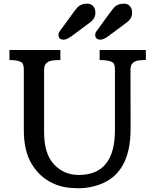

<svg xmlns="http://www.w3.org/2000/svg" viewBox="-20 -1001 829 1031"><path d="M30.8 0ZM403.3 -61.5Q597.2 -61.5 597.2 -302.2V-625.5Q597.2 -657.2 586.4 -665Q566.9 -678.7 515.1 -678.7V-732.4H763.2V-678.7Q716.8 -678.7 702.6 -669.7Q688.5 -660.6 684.6 -650.4Q680.7 -640.1 680.7 -625.5L681.2 -307.6Q681.2 -67.9 511.2 -8.8Q457 9.8 406.7 9.8Q356.4 9.8 322.5 2.7Q288.6 -4.4 257.3 -20Q189 -54.2 148.4 -123.5Q107.9 -192.9 107.9 -302.7V-625.5Q107.9 -656.7 97.2 -665Q79.1 -678.7 30.8 -678.7V-732.4H304.2V-678.7Q254.9 -678.7 240 -669.7Q225.1 -660.6 220.9 -650.4Q216.8 -640.1 216.8 -625.5V-292.5Q216.8 -174.8 270 -118.2Q323.2 -61.5 403.3 -61.5ZM563.5 -808.1Q536.1 -788.1 520.5 -788.1Q491.2 -788.1 491.2 -813.5Q491.2 -824.7 500 -835.9L560.1 -918.5Q585.9 -954.6 595.2 -963.4Q614.3 -981.4 644.5 -981.4Q676.3 -981.4 686.5 -952.1Q689.5 -943.4 689.5 -932.1Q689.5 -901.9 661.1 -880.9ZM366.2 -808.1Q338.9 -788.1 323.2 -788.1Q293.9 -788.1 293.9 -813.5Q293.9 -824.7 302.7 -835.9L362.8 -918.5Q388.7 -954.6 397.9 -963.4Q417 -981.4 447.3 -981.4Q479 -981.4 489.3 -952.1Q492.2 -943.4 492.2 -932.1Q492.2 -901.9 463.9 -880.9Z"/></svg>

Font: Arbutus Slab
Style: Regular
Weight: 400
Version: Version 1.002; ttfautohint (v0.92) -l 10 -r 16 -G 200 -x 7 -